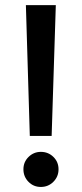

<svg xmlns="http://www.w3.org/2000/svg" viewBox="-20 -740 325 764"><path d="M185.5 -199.2H98.6L83 -719.7H202.1ZM212.9 -66.4Q212.9 -37.1 192.4 -16.6Q171.9 3.9 142.6 3.9Q113.3 3.9 93.3 -16.6Q73.2 -37.1 73.2 -66.4Q73.2 -95.7 93.8 -115.7Q114.3 -135.7 142.6 -135.7Q171.9 -135.7 192.4 -115.7Q212.9 -95.7 212.9 -66.4Z"/></svg>

Font: Allerta
Style: Medium
Weight: 500
Designer: Matt McInerney
Foundry: Matt McInerney
Version: Version 1.0